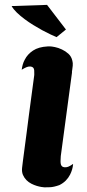

<svg xmlns="http://www.w3.org/2000/svg" viewBox="-20 -763 360 799"><path d="M284.2 -79.6Q282.2 -57.1 271.5 -36.1Q264.6 -22.5 253.7 -11.5Q242.7 -0.5 227.1 7.3Q203.6 15.6 188.2 16.1Q172.9 16.6 165 16.6Q161.1 16.6 152.3 15.1Q143.6 13.7 132.8 10.5Q122.1 7.3 110.6 1.5Q99.1 -4.4 90.1 -13.4Q81.1 -22.5 75.7 -34.7Q70.3 -46.9 71.8 -63.5Q72.8 -72.8 75.4 -93.5Q78.1 -114.3 82 -143.6Q85.9 -172.9 90.6 -208.7Q95.2 -244.6 100.3 -284.2Q105.5 -323.7 111.1 -365.2Q116.7 -406.7 122.1 -447.3Q122.6 -449.7 122.6 -451.7Q122.6 -453.6 122.6 -456.1Q123.5 -472.2 119.9 -478.8Q116.2 -485.4 105.5 -486.3Q97.2 -486.3 90.8 -483.6Q84.5 -481 83 -480Q79.6 -478.5 76.2 -476.3Q72.8 -474.1 70.3 -472.7Q71.8 -483.9 74.7 -494.4Q77.6 -504.9 83 -514.6Q94.2 -537.1 117.4 -552.5Q140.6 -567.9 178.2 -569.8H187H187.5H189.9Q194.8 -569.8 208.5 -567.1Q222.2 -564.5 237.8 -557.1Q252.4 -550.3 264.9 -539.1Q277.3 -527.8 281.2 -509.8Q283.7 -501 282.7 -489.7Q282.2 -486.3 281.7 -481.7Q281.2 -477.1 280.3 -470.7Q280.3 -468.8 279.8 -467.8Q279.8 -464.4 279.3 -462.4H279.8L232.9 -113.3Q231.9 -100.6 231.9 -92Q231.9 -83.5 233.6 -78.1Q235.4 -72.8 239 -70.1Q242.7 -67.4 249 -66.9Q257.3 -66.4 263.7 -69.1Q270 -71.8 271.5 -72.8Q274.4 -74.2 277.8 -76.7Q281.2 -79.1 283.7 -80.6ZM215.3 -608.4Q205.1 -612.8 189.5 -620.1Q173.8 -627.4 155.8 -637.2Q137.7 -647 118.4 -658.9Q99.1 -670.9 81.8 -683.8Q64.5 -696.8 50.3 -710.4Q36.1 -724.1 28.3 -737.8L175.8 -742.7L254.4 -640.1Z"/></svg>

Font: Brush Lettering One
Style: Bold Italic
Weight: 400
Italic angle: -7°
Designer: Eben Sorkin
Foundry: Eben Sorkin
Version: Version 1.001